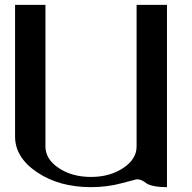

<svg xmlns="http://www.w3.org/2000/svg" viewBox="-20 -770 790 790"><path d="M667 0Q633.8 0 611.8 -4.9Q589.8 -9.8 582 -16.1Q574.2 -22.5 564.5 -27.3Q554.7 -32.2 542 -32.2Q540 -32.2 480.5 -16.1Q420.9 0 354.5 0Q223.6 0 132.8 -61Q42 -122.1 42 -208V-750H167V-167Q167 -115.2 221.7 -78.6Q276.4 -42 354.5 -42Q431.6 -42 486.8 -78.6Q542 -115.2 542 -167V-750H667Z"/></svg>

Font: okolaks
Style: Bold
Weight: 600
Width: 8
Version: Version 000.6.0